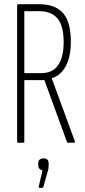

<svg xmlns="http://www.w3.org/2000/svg" viewBox="-20 -675 402 908"><path d="M65 0Q61 0 61 -5V-650Q61 -655 65 -655H166Q241 -655 278 -613Q315 -571 315 -478Q315 -406 291 -362Q267 -318 225 -305V-304L334 -7Q336 0 330 0H302Q299 0 297 -3L190 -296H95V-5Q95 0 90 0ZM95 -329H173Q229 -329 255 -367Q281 -405 281 -476Q281 -553 252 -587.5Q223 -622 166 -622H95ZM165 213Q162 213 163 208L181 131Q173 129 167 123.5Q161 118 161 107V97Q161 85 168 79.5Q175 74 186 74Q198 74 204 80Q210 86 210 98V108Q210 116 209 123Q208 130 205 138L185 209Q184 213 181 213Z"/></svg>

Font: Sofia Sans Extra Condensed ExtraLight
Style: Regular
Weight: 250
Designer: Botio Nikoltchev, Ani Petrova
Foundry: lettersoup
Version: Version 4.101